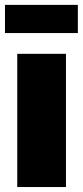

<svg xmlns="http://www.w3.org/2000/svg" viewBox="-22 -752 333 772"><path d="M47.4 0V-535.6H243.2V0ZM291 -732.4V-619.1H-2V-732.4Z"/></svg>

Font: Inter 20pt Black
Style: Regular
Weight: 900
Version: Version 4.001;git-66647c0bb